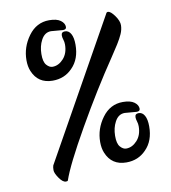

<svg xmlns="http://www.w3.org/2000/svg" viewBox="-89 -837 859 967"><g transform="rotate(-10 340.5 -353.5)"><path d="M288 -700 227 -705Q194 -705 176 -670Q160 -640 159.5 -600Q159 -560 173.5 -543.5Q188 -527 204 -527Q235 -527 260 -554.5Q285 -582 285 -627Q285 -640 281 -652Q277 -664 277 -674Q277 -692 296 -692Q315 -692 326 -672.5Q337 -653 337 -617Q337 -543 294 -500Q254 -458 193 -458Q118 -458 90 -526Q80 -550 80 -582Q80 -649 121 -705Q162 -761 227 -761Q266 -761 285.5 -746.5Q305 -732 305 -713Q305 -700 288 -700ZM516 -743Q519 -751 526 -751Q540 -751 560 -723Q580 -695 579.5 -673Q579 -651 569.5 -629.5Q560 -608 543.5 -581.5Q527 -555 506 -524Q407 -378 306 -201Q205 -24 180 51Q178 54 170 54Q154 54 136 28Q118 2 118 -13Q118 -28 121 -37ZM582 -230 521 -235Q488 -235 470 -200Q454 -170 453.5 -130Q453 -90 467.5 -73.5Q482 -57 498 -57Q529 -57 554 -84.5Q579 -112 579 -157Q579 -170 575 -182Q571 -194 571 -204Q571 -222 590 -222Q609 -222 620 -202.5Q631 -183 631 -147Q631 -73 588 -30Q548 12 487 12Q412 12 384 -56Q374 -80 374 -112Q374 -179 415 -235Q456 -291 521 -291Q560 -291 579.5 -276.5Q599 -262 599 -243Q599 -230 582 -230Z"/></g></svg>

Font: Leckerli One
Style: Regular
Weight: 400
Version: Version 1.001